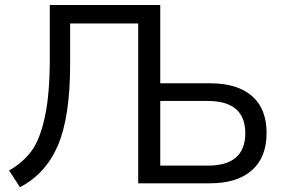

<svg xmlns="http://www.w3.org/2000/svg" viewBox="-20 -739 1141 774"><path d="M16.6 -51.8Q73.2 -84 107.4 -130.9Q141.6 -177.7 161.1 -269Q180.7 -360.4 180.7 -502V-718.8H626V-403.3H826.2Q936.5 -403.3 995.6 -352.1Q1054.7 -300.8 1054.7 -203.1Q1054.7 -104.5 995.1 -52.2Q935.5 0 826.2 0H537.1V-644.5H262.7V-480.5Q262.7 -267.6 213.4 -152.8Q164.1 -38.1 60.5 15.6ZM626 -71.3H817.4Q968.8 -71.3 968.8 -202.1Q968.8 -332 817.4 -332H626Z"/></svg>

Font: Min Sans
Style: Regular
Weight: 400
Designer: Jinseong-Kim, NotoSansCJK, Nunito
Foundry: Jinseong-Kim
Version: Version 1.400;Glyphs 3.1.2 (3151)